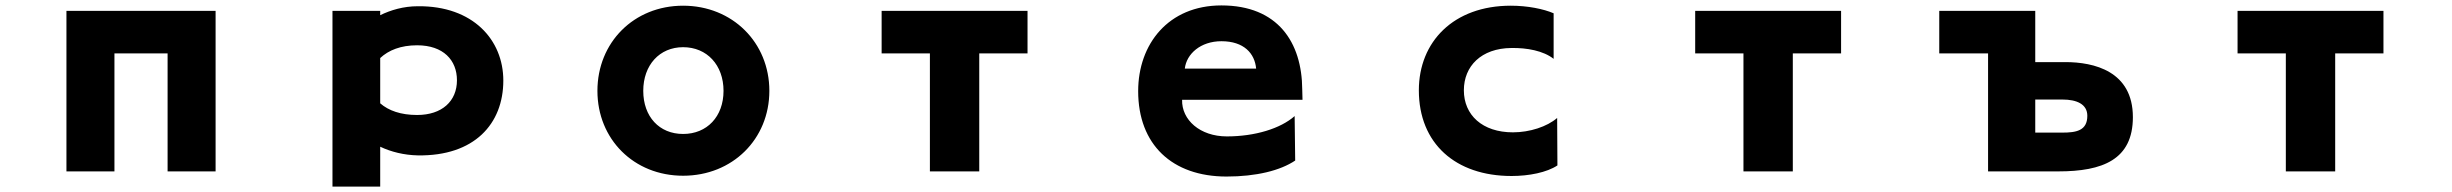

<svg xmlns="http://www.w3.org/2000/svg" viewBox="-20 -568 9040 708"><path d="M598 -371V64H775V-528H225V64H402V-371Z M1836 -271C1836 -421 1724 -547 1521 -545C1468 -545 1421 -531 1382 -512V-528H1206V120H1382V-27C1422 -8 1470 4 1521 5C1729 8 1836 -111 1836 -271ZM1382 -187V-354C1413 -383 1458 -401 1518 -401C1615 -401 1665 -346 1665 -272C1665 -195 1610 -144 1518 -144C1458 -144 1413 -160 1382 -187Z M2817 -233C2817 -411 2681 -547 2499 -547C2317 -547 2183 -411 2183 -233C2183 -55 2317 80 2499 80C2681 80 2817 -55 2817 -233ZM2648 -233C2648 -138 2587 -74 2499 -74C2411 -74 2352 -138 2352 -233C2352 -328 2412 -394 2499 -394C2587 -394 2648 -328 2648 -233Z M3591 64V-371H3769V-528H3231V-371H3409V64Z M4339 -200H4783C4783 -200 4782 -227 4782 -238C4781 -412 4692 -548 4484 -548C4288 -548 4177 -405 4177 -232C4177 -35 4302 83 4503 83C4612 83 4701 61 4756 24L4754 -140C4702 -94 4608 -65 4504 -65C4405 -65 4337 -126 4339 -200ZM4612 -315H4349C4355 -369 4407 -416 4484 -416C4567 -416 4607 -371 4612 -315Z M5723 42 5722 -133C5685 -101 5621 -80 5559 -80C5446 -80 5378 -144 5378 -235C5378 -324 5442 -390 5553 -391C5610 -392 5671 -381 5709 -351V-519C5672 -535 5613 -547 5551 -547C5340 -547 5212 -414 5212 -235C5212 -39 5347 81 5554 81C5618 81 5684 68 5723 42Z M6591 64V-371H6769V-528H6231V-371H6409V64Z M7845 -136C7845 -306 7701 -339 7596 -339H7485V-528H7131V-371H7311V64H7570C7733 64 7845 21 7845 -136ZM7677 -141C7677 -86 7636 -79 7585 -79H7485V-201H7585C7638 -201 7677 -184 7677 -141Z M8591 64V-371H8769V-528H8231V-371H8409V64Z"/></svg>

Font: LINE Seed JP_OTF ExtraBold
Style: Regular
Weight: 800
Designer: LY Corporation & Fontrix & Fontworks
Version: Version 1.013